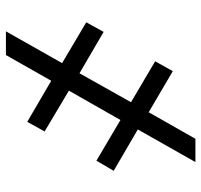

<svg xmlns="http://www.w3.org/2000/svg" viewBox="-36 -660 695 664"><g transform="rotate(90 312.0 -327.5)"><path d="M394.5 -396 535.2 -313 570.3 -372.6 427.2 -456.1 540 -655.3H459.5L367.7 -493.7L225.6 -577.1L191.4 -516.1L333 -432.6L232.9 -254.4L89.8 -337.9L56.6 -277.8L197.8 -194.3L87.9 0H169.9L258.8 -156.7L400.9 -73.7L434.1 -133.8L293 -217.8Z"/></g></svg>

Font: Roboto
Style: Regular
Weight: 400
Designer: Google
Version: Version 2.137; 2017